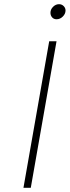

<svg xmlns="http://www.w3.org/2000/svg" viewBox="-20 -897 333 917"><path d="M215 -700H250L127 0H92ZM221 -836Q221 -852 233.5 -864.5Q246 -877 262 -877Q275 -877 284 -868Q293 -859 293 -847Q293 -831 280 -818Q267 -805 250 -805Q237 -805 229 -814Q221 -823 221 -836Z"/></svg>

Font: Be Vietnam Thin
Style: Italic
Weight: 250
Italic angle: -9°
Designer: Gabriel Lam
Foundry: TypeRant
Version: Version 3.000